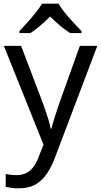

<svg xmlns="http://www.w3.org/2000/svg" viewBox="-20 -786 550 1046"><path d="M1 -536H95L211 -231Q221 -204 229.5 -179Q238 -154 245 -130.5Q252 -107 256 -85H260Q266 -110 279 -150.5Q292 -191 306 -232L415 -536H510L279 74Q260 124 234.5 161.5Q209 199 172.5 219.5Q136 240 84 240Q60 240 42 237.5Q24 235 11 232V162Q22 164 37.5 166Q53 168 70 168Q101 168 123.5 156.5Q146 145 162 123.5Q178 102 189 73L217 2ZM299 -766Q311 -744 333.5 -716.5Q356 -689 380.5 -662.5Q405 -636 424 -617V-606H362Q336 -622 308 -645.5Q280 -669 253 -696Q226 -669 199 -646Q172 -623 146 -606H86V-617Q105 -637 128.5 -663Q152 -689 174 -716.5Q196 -744 209 -766Z"/></svg>

Font: Noto Sans Armenian
Style: Regular
Weight: 400
Designer: Monotype Design Team
Foundry: Monotype Imaging Inc.
Version: Version 2.007